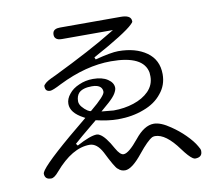

<svg xmlns="http://www.w3.org/2000/svg" viewBox="-85 -854 1171 1012"><g transform="rotate(-10 500.0 -348.0)"><path d="M578.1 -574.2Q540 -574.2 454.1 -551.8L449.2 -563.5Q627.9 -661.1 668 -701.2Q678.7 -710.9 678.7 -715.8Q678.7 -720.7 677.7 -724.6Q671.9 -750 623 -750H297.9Q266.6 -750 259.8 -731.4Q257.8 -725.6 257.8 -718.8Q257.8 -705.1 265.6 -698.2Q274.4 -688.5 297.9 -688.5H570.3L550.8 -676.8Q434.6 -605.5 230.5 -505.9Q200.2 -492.2 190.4 -486.3Q175.8 -477.5 171.9 -472.7Q163.1 -464.8 163.1 -460Q163.1 -444.3 169.9 -437.5Q176.8 -430.7 189.9 -430.7Q203.1 -430.7 250 -455.1Q397.5 -528.3 531.2 -528.3Q705.1 -528.3 721.7 -433.6Q722.7 -423.8 722.7 -413.1Q722.7 -368.2 690.4 -335Q659.2 -303.7 608.9 -287.1Q558.6 -270.5 501 -270.5Q500 -270.5 436.5 -276.4Q474.6 -308.6 480.5 -314.5Q507.8 -338.9 518.6 -356.9Q529.3 -375 529.3 -386.7Q529.3 -414.1 500 -433.6Q470.7 -453.1 421.9 -453.1Q380.9 -453.1 346.7 -437.5Q311.5 -422.9 292 -397.5Q271.5 -373 271.5 -345.7Q271.5 -297.9 337.9 -262.7L346.7 -257.8Q129.9 -81.1 88.9 -24.4Q80.1 -11.7 80.1 -6.8Q80.1 8.8 88.4 17.1Q96.7 25.4 115.2 25.4Q131.8 25.4 156.2 -3.9Q251 -114.3 343.8 -114.3Q382.8 -114.3 411.1 -61.5Q411.1 -61.5 411.1 -61.5Q453.1 23.4 467.8 35.2Q467.8 35.2 468.8 35.2Q483.4 50.8 505.9 50.8Q543 50.8 601.6 -22.5Q650.4 -83 676.8 -96.7Q684.6 -99.6 691.4 -99.6Q749 -99.6 815.4 -7.8Q847.7 36.1 867.2 48.8Q875 53.7 879.9 53.7Q912.1 53.7 917 30.3Q918 25.4 918 19.5Q918 9.8 907.2 -6.8Q891.6 -35.2 855.5 -71.3Q824.2 -102.5 785.2 -128.9Q733.4 -165 696.3 -165Q645.5 -165 594.7 -101.6Q540 -34.2 512.7 -34.2Q494.1 -34.2 472.7 -72.3Q435.5 -140.6 406.2 -156.2Q398.4 -161.1 390.6 -161.1Q356.4 -161.1 282.2 -121.1L274.4 -131.8Q293.9 -150.4 398.4 -236.3Q463.9 -220.7 515.6 -220.7Q592.8 -220.7 655.3 -245.1Q716.8 -267.6 752 -312.5Q788.1 -355.5 788.1 -414.1Q788.1 -491.2 729.5 -532.7Q670.9 -574.2 578.1 -574.2ZM464.8 -377Q464.8 -356.4 385.7 -291Q383.8 -288.1 379.9 -288.1Q376 -288.1 364.3 -294.9Q349.6 -304.7 336.9 -319.8Q324.2 -335 324.2 -350.6Q324.2 -378.9 339.8 -395.5Q361.3 -416 409.2 -416Q441.4 -416 455.1 -402.3Q464.8 -392.6 464.8 -377Z"/></g></svg>

Font: FakePearl
Style: Light
Weight: 350
Version: Version 1.2